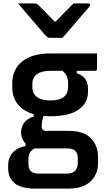

<svg xmlns="http://www.w3.org/2000/svg" viewBox="-20 -858 640 1128"><path d="M348 -636H271Q264 -636 258.5 -640Q253 -644 240 -658Q233 -667 215 -687.5Q197 -708 174 -735Q151 -762 127.5 -789Q104 -816 86 -838H178Q189 -838 194.5 -836Q200 -834 207 -827Q217 -817 240.5 -793Q264 -769 301 -731H307Q342 -767 366.5 -792.5Q391 -818 412 -838H498Q509 -838 509 -829Q509 -825 506 -820.5Q503 -816 490 -801Q478 -788 458.5 -765Q439 -742 417.5 -717Q396 -692 377 -670Q358 -648 348 -636ZM104 -80Q104 -113 122 -137Q140 -161 178 -174V-187Q117 -205 84.5 -245.5Q52 -286 52 -346V-368Q52 -450 110.5 -497Q169 -544 277 -544H550V-453Q550 -442 539 -442H431V-428Q466 -416 481.5 -393Q497 -370 497 -337V-319Q497 -253 441.5 -214Q386 -175 277 -175Q256 -175 236 -177Q225 -149 225 -115Q225 -89 251 -89H386Q472 -89 514 -46Q556 -3 556 65V99Q556 166 512 208Q468 250 382 250H184Q106 250 67 219Q28 188 28 131V113Q28 68 55.5 38Q83 8 130 0V-15Q118 -27 111 -44Q104 -61 104 -80ZM277 -268Q380 -268 380 -347V-370Q380 -392 373 -409Q366 -426 347 -442H277Q225 -442 197.5 -422.5Q170 -403 170 -364V-345Q170 -314 189 -295Q216 -268 277 -268ZM210 162H373Q390 162 402.5 157Q415 152 422 145Q437 128 437 99V73Q437 43 422.5 28.5Q408 14 373 14H196Q191 14 186 13Q164 22 155.5 39Q147 56 147 78V106Q147 134 161.5 148Q176 162 210 162Z"/></svg>

Font: Recursive Mn Lnr St SmB
Style: Regular
Weight: 600
Monospace: yes
Version: Version 1.079;hotconv 1.0.112;makeotfexe 2.5.65598; ttfautoh